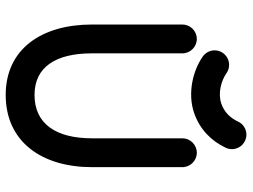

<svg xmlns="http://www.w3.org/2000/svg" viewBox="-122 -720 855 650"><g transform="rotate(90 305.0 -395.5)"><path d="M448.7 -585.9V-279.8C448.7 -158.2 399.9 -85.4 301.8 -85.4C207 -85.4 161.1 -157.7 161.1 -279.8V-585.9C161.1 -612.8 139.2 -634.8 112.3 -634.8C85.4 -634.8 63.5 -612.8 63.5 -585.9V-279.8C63.5 -107.9 147.5 12.2 301.8 12.2C461.9 12.2 546.4 -111.8 546.4 -279.8V-585.9C546.4 -612.8 524.4 -634.8 497.6 -634.8C470.7 -634.8 448.7 -612.8 448.7 -585.9ZM392.1 -774.4C379.4 -747.1 359.4 -727.5 331.5 -717.8C297.9 -706.1 254.9 -716.3 228 -735.4C219.7 -741.2 210.4 -744.1 199.7 -744.1C172.9 -744.1 150.9 -722.2 150.9 -695.3C150.9 -678.7 159.2 -664.1 171.4 -655.3C218.8 -621.6 296.9 -602.5 363.8 -626C417 -644.5 457.5 -682.6 481 -733.4C483.9 -739.7 485.4 -746.6 485.4 -753.9C485.4 -780.8 463.4 -802.7 436.5 -802.7C417 -802.7 399.9 -791.5 392.1 -774.4Z"/></g></svg>

Font: Velvelyne Book
Style: Bold
Weight: 700
Designer: Manon Van der Borght et Mariel Nils
Foundry: Velvetyne
Version: Version 1.070;Glyphs 3.3.1 (3343)